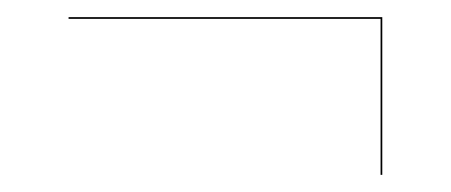

<svg xmlns="http://www.w3.org/2000/svg" viewBox="-20 -407 526 224"><path d="M424 -385H60V-387H426V-203H424Z"/></svg>

Font: Bodoni* 96pt Fatface
Style: Regular
Weight: 900
Version: Version 2.3